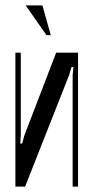

<svg xmlns="http://www.w3.org/2000/svg" viewBox="-20 -691 343 711"><path d="M269 -496V0H249V-412L252 -442L245 -443L236 -413L73 0H37V-496H57V-190L55 -160L62 -159L70 -189L188 -496ZM152 -561 75 -671H137L168 -561Z"/></svg>

Font: Moniqa SemBd Narrow Heading
Style: Regular
Weight: 600
Width: 4
Designer: Rajesh Rajput
Foundry: Rajesh Rajput
Version: Version 1.000